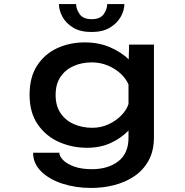

<svg xmlns="http://www.w3.org/2000/svg" viewBox="-20 -721 915 951"><path d="M411 11Q336.5 11 271.5 -18Q206.5 -47 166.5 -105.5Q126.5 -164 126.5 -251.5Q126.5 -339 164 -396.5Q201.5 -454 263.5 -482.5Q325.5 -511 399.5 -511Q469 -511 524.8 -487Q580.5 -463 617.5 -427L619.5 -500H742.5V-41.5Q742.5 25 716.8 72.8Q691 120.5 646.8 150.8Q602.5 181 547 195.5Q491.5 210 432 210Q355 210 289.5 188.8Q224 167.5 184 128.2Q144 89 144 35.5H274Q274 53 292.8 72Q311.5 91 347.5 104Q383.5 117 435 117Q515 117 565.8 78Q616.5 39 616.5 -38.5V-74.5Q582 -38 530 -13.5Q478 11 411 11ZM255.5 -250.5Q255.5 -196.5 280.2 -160.2Q305 -124 346.5 -106Q388 -88 437.5 -88Q479.5 -88 516.8 -105Q554 -122 580.5 -149Q607 -176 616.5 -206V-302.5Q604.5 -331 577.8 -356Q551 -381 514 -396.5Q477 -412 434.5 -412Q385.5 -412 345 -394.2Q304.5 -376.5 280 -340.8Q255.5 -305 255.5 -250.5ZM433.5 -562.5Q378 -562.5 342.2 -584.2Q306.5 -606 289.2 -638Q272 -670 272 -701H357Q357 -676 374.5 -651Q392 -626 434.5 -626Q476.5 -626 493.8 -651Q511 -676 511 -701H596Q596 -670 578.2 -638Q560.5 -606 524.5 -584.2Q488.5 -562.5 433.5 -562.5Z"/></svg>

Font: Trispace SemiExpanded Medium
Style: Regular
Weight: 500
Width: 6
Designer: Tyler Finck
Foundry: Etcetera Type Company
Version: Version 1.210; ttfautohint (v1.8.3)